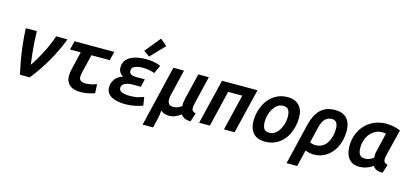

<svg xmlns="http://www.w3.org/2000/svg" viewBox="-76 -1392 4633 2165"><g transform="rotate(15 2240.0 -310.0)"><path d="M159 0Q143 -68 127.5 -151Q112 -234 101.5 -328Q91 -422 86 -524H215Q216 -467 220.5 -398.5Q225 -330 232 -262.5Q239 -195 247 -141Q273 -175 301 -223Q329 -271 356 -324Q383 -377 405 -429Q427 -481 441 -524H573Q547 -454 511.5 -380.5Q476 -307 434.5 -236.5Q393 -166 351 -105Q309 -44 272 0Z M867 12Q813 12 774.5 -4Q736 -20 715.5 -52Q695 -84 695 -134Q695 -153 698 -174.5Q701 -196 707 -219L755 -421H630L655 -524H1119L1094 -421H880L829 -211Q826 -196 823.5 -182Q821 -168 821 -157Q821 -120 844 -108Q867 -96 898 -96Q930 -96 962.5 -103.5Q995 -111 1026 -122L1031 -19Q998 -5 953.5 3.5Q909 12 867 12Z M1388 14Q1346 14 1306 7Q1266 0 1234 -16Q1202 -32 1183.5 -59Q1165 -86 1165 -126Q1165 -175 1195 -218Q1225 -261 1287 -280Q1261 -295 1246 -319Q1231 -343 1231 -373Q1231 -432 1266 -468.5Q1301 -505 1359 -521.5Q1417 -538 1484 -538Q1542 -538 1585.5 -529Q1629 -520 1660 -506L1616 -410Q1584 -422 1547.5 -428.5Q1511 -435 1476 -435Q1446 -435 1416.5 -429Q1387 -423 1368 -408.5Q1349 -394 1349 -367Q1349 -348 1358.5 -336.5Q1368 -325 1386.5 -319.5Q1405 -314 1433 -314H1532L1510 -222H1415Q1377 -222 1348.5 -213.5Q1320 -205 1304.5 -189Q1289 -173 1289 -150Q1289 -127 1305.5 -114Q1322 -101 1350.5 -95.5Q1379 -90 1415 -90Q1478 -90 1517.5 -101.5Q1557 -113 1577 -121L1592 -23Q1552 -8 1499.5 3Q1447 14 1388 14ZM1512 -575 1442 -623 1590 -805 1669 -739Z M1640 185 1809 -524H1933L1874 -274Q1867 -250 1860.5 -221Q1854 -192 1854 -167Q1854 -137 1868 -117Q1882 -97 1920 -97Q1953 -97 1976.5 -108Q2000 -119 2019 -133Q2016 -154 2018.5 -175Q2021 -196 2026 -217L2100 -524H2223L2150 -219Q2145 -198 2141 -179Q2137 -160 2137 -144Q2137 -122 2148.5 -109.5Q2160 -97 2185 -91L2152 10Q2104 9 2078.5 -4.5Q2053 -18 2038 -41Q2011 -20 1975 -4Q1939 12 1896 12Q1867 12 1842 2.5Q1817 -7 1803 -23Q1801 6 1796.5 32.5Q1792 59 1785 89L1762 185Z M2250 0 2377 -524H2791L2664 0H2540L2641 -421H2476L2375 0Z M3019 14Q2928 14 2882 -38.5Q2836 -91 2836 -179Q2836 -230 2848.5 -281.5Q2861 -333 2885 -379Q2909 -425 2946 -460.5Q2983 -496 3032.5 -517Q3082 -538 3144 -538Q3226 -538 3275 -488.5Q3324 -439 3324 -345Q3324 -294 3312 -242Q3300 -190 3276 -144Q3252 -98 3215.5 -62.5Q3179 -27 3130 -6.5Q3081 14 3019 14ZM3043 -95Q3080 -95 3108.5 -116Q3137 -137 3157.5 -171Q3178 -205 3188.5 -244Q3199 -283 3199 -318Q3199 -370 3182 -400Q3165 -430 3116 -430Q3079 -430 3050.5 -408.5Q3022 -387 3002 -353.5Q2982 -320 2971.5 -281Q2961 -242 2961 -206Q2961 -154 2978 -124.5Q2995 -95 3043 -95Z M3320 185 3437 -303Q3465 -415 3527.5 -475.5Q3590 -536 3696 -536Q3788 -536 3834.5 -484.5Q3881 -433 3881 -340Q3881 -270 3861.5 -206.5Q3842 -143 3804 -94Q3766 -45 3711.5 -16.5Q3657 12 3587 12Q3560 12 3535.5 6Q3511 0 3491 -9L3444 185ZM3580 -95Q3626 -95 3660 -114.5Q3694 -134 3715.5 -168.5Q3737 -203 3747.5 -245.5Q3758 -288 3758 -334Q3758 -378 3740.5 -403.5Q3723 -429 3687 -429Q3643 -429 3610.5 -399.5Q3578 -370 3560 -296L3516 -112Q3527 -105 3544.5 -100Q3562 -95 3580 -95Z M4117 12Q4065 12 4029 -11.5Q3993 -35 3974 -79.5Q3955 -124 3955 -187Q3955 -261 3979.5 -324.5Q4004 -388 4049.5 -435.5Q4095 -483 4157 -509.5Q4219 -536 4293 -536Q4333 -536 4375.5 -528Q4418 -520 4460 -502L4390 -219Q4385 -198 4381 -179Q4377 -160 4377 -144Q4377 -122 4388.5 -109.5Q4400 -97 4426 -91L4393 10Q4344 9 4318.5 -4Q4293 -17 4278 -40Q4256 -22 4213.5 -5Q4171 12 4117 12ZM4159 -93Q4191 -93 4215.5 -105Q4240 -117 4259 -130Q4257 -143 4257.5 -158.5Q4258 -174 4260.5 -189Q4263 -204 4267 -217L4317 -426Q4306 -428 4294.5 -429.5Q4283 -431 4273 -431Q4228 -431 4192 -411.5Q4156 -392 4130.5 -359.5Q4105 -327 4091.5 -285Q4078 -243 4078 -198Q4078 -162 4087 -138.5Q4096 -115 4114 -104Q4132 -93 4159 -93Z"/></g></svg>

Font: Ubuntu Sans Mono SemiBold
Style: Italic
Weight: 600
Italic angle: -13.5°
Monospace: yes
Designer: Dalton Maag Ltd
Foundry: Dalton Maag Ltd
Version: Version 1.006